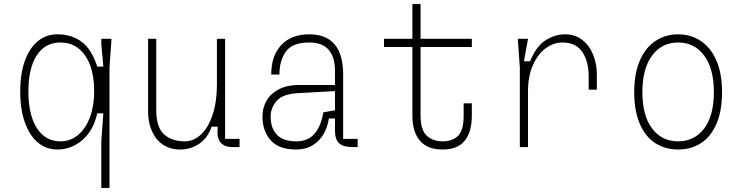

<svg xmlns="http://www.w3.org/2000/svg" viewBox="-20 -720 3640 940"><path d="M476 200V-30L486 -165H456Q438 -82 384 -35Q330 12 260 12Q207 12 166 -22Q125 -56 102 -120Q79 -184 79 -272Q79 -360 102 -423Q125 -486 166 -519Q207 -552 260 -552Q330 -552 379 -516Q428 -480 456 -394H486L476 -505V-530H526L516 -390V200ZM119 -272Q119 -158 160.5 -93Q202 -28 276 -28Q325 -28 362.5 -59.5Q400 -91 420.5 -146.5Q441 -202 441 -272Q441 -385 396.5 -448.5Q352 -512 276 -512Q201 -512 160 -449Q119 -386 119 -272Z M705 -174V-530H745V-182Q745 -96 783.5 -62Q822 -28 884 -28Q928 -28 964 -61.5Q1000 -95 1021 -158.5Q1042 -222 1042 -307V-530H1082V-40H1153V0H1117Q1081 0 1062 -20Q1043 -40 1045 -80L1046 -100H1016Q998 -46 956.5 -17Q915 12 861 12Q814 12 779 -11Q744 -34 724.5 -76.5Q705 -119 705 -174Z M1731 0H1706Q1659 0 1639.5 -19.5Q1620 -39 1620 -80V-140H1590Q1579 -69 1536.5 -28.5Q1494 12 1430 12Q1345 12 1305 -33.5Q1265 -79 1265 -150Q1265 -193 1285.5 -228Q1306 -263 1346.5 -283.5Q1387 -304 1444 -304H1620V-375Q1620 -439 1589.5 -475.5Q1559 -512 1494 -512Q1412 -512 1380 -468Q1348 -424 1348 -355H1308Q1308 -448 1357.5 -500Q1407 -552 1494 -552Q1577 -552 1618.5 -502.5Q1660 -453 1660 -355V-40H1731ZM1563 -170 1620 -180V-274L1439 -264Q1364 -260 1334.5 -226Q1305 -192 1305 -150Q1305 -91 1336.5 -59.5Q1368 -28 1430 -28Q1488 -28 1520 -65.5Q1552 -103 1563 -170Z M2290 -214V-154Q2290 -75 2255.5 -31.5Q2221 12 2147 12Q2072 12 2035.5 -31.5Q1999 -75 1999 -154V-490H1860V-530H1999V-700H2039V-530H2290V-490H2039V-154Q2039 -84 2069 -56Q2099 -28 2147 -28Q2195 -28 2222.5 -55Q2250 -82 2250 -154V-214Z M2525 -390 2515 -530H2565L2545 -420H2575Q2606 -495 2652 -523.5Q2698 -552 2746 -552Q2795 -552 2830 -525Q2865 -498 2883.5 -453Q2902 -408 2902 -356V-281H2862V-348Q2862 -420 2830.5 -466Q2799 -512 2733 -512Q2692 -512 2653.5 -485Q2615 -458 2590 -403.5Q2565 -349 2565 -273V0H2525Z M3300 -512Q3220 -512 3172.5 -448Q3125 -384 3125 -269Q3125 -154 3172.5 -91Q3220 -28 3300 -28Q3380 -28 3427.5 -91Q3475 -154 3475 -269Q3475 -384 3427.5 -448Q3380 -512 3300 -512ZM3300 -552Q3362 -552 3411 -519.5Q3460 -487 3487.5 -423.5Q3515 -360 3515 -269Q3515 -177 3487.5 -113.5Q3460 -50 3411.5 -19Q3363 12 3300 12Q3237 12 3188.5 -19Q3140 -50 3112.5 -113.5Q3085 -177 3085 -269Q3085 -360 3112.5 -423.5Q3140 -487 3189 -519.5Q3238 -552 3300 -552Z"/></svg>

Font: Fliege Mono Thin
Style: Regular
Weight: 100
Version: Version 0.020;Glyphs 3.3 (3306)